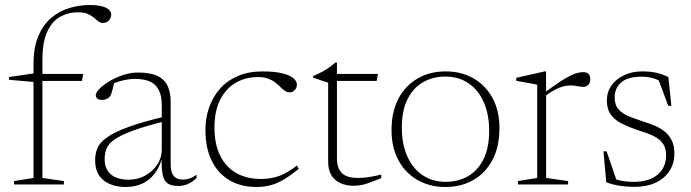

<svg xmlns="http://www.w3.org/2000/svg" viewBox="-20 -735 2754 765"><path d="M137.5 -412.5 114.5 -408.5 16 -417V-428L121 -443.5L131.5 -440.5H311.5L306.5 -412.5ZM149 -26 234.5 -13.5V0H36V-13.5L113.5 -26V-479Q113.5 -546 132.8 -591.2Q152 -636.5 184.2 -663.8Q216.5 -691 256.2 -703Q296 -715 337.5 -715Q360.5 -715 376.8 -712Q393 -709 403.2 -703.8Q413.5 -698.5 418.2 -691.5Q423 -684.5 423 -676Q423 -663.5 414 -653.5Q405 -643.5 389 -643.5Q380 -643.5 372 -649.8Q364 -656 354.2 -664.5Q344.5 -673 329.8 -679.5Q315 -686 292.5 -686Q249.5 -686 217 -666.5Q184.5 -647 166.8 -605.5Q149 -564 149 -497Z M643 -272V-253.5Q560.5 -233 511.2 -215Q462 -197 437.2 -180Q412.5 -163 404.8 -143.8Q397 -124.5 397 -101Q397 -61 422 -40Q447 -19 493 -19Q529.5 -19 559.5 -36Q589.5 -53 607 -80Q624.5 -107 624.5 -136.5V-318.5Q624.5 -367.5 600.2 -394Q576 -420.5 517 -420.5Q494 -420.5 468.2 -414.2Q442.5 -408 407.5 -392.5L435.5 -408Q432.5 -393.5 429.5 -381.8Q426.5 -370 423.5 -361.8Q420.5 -353.5 416 -348.5Q411 -342.5 402.8 -339.8Q394.5 -337 386 -337Q374.5 -337 368 -342.2Q361.5 -347.5 361.5 -355Q361.5 -366.5 377 -382Q392.5 -397.5 417.5 -412.2Q442.5 -427 472 -436.5Q501.5 -446 529.5 -446Q579.5 -446 607.8 -432.2Q636 -418.5 648 -392.2Q660 -366 660 -330.5V-83.5Q660 -59.5 665.5 -45.5Q671 -31.5 682 -25.5Q693 -19.5 709 -19.5Q722 -19.5 734.5 -23.5Q747 -27.5 763 -38.5V-25.5Q745 -8.5 727.2 -1.2Q709.5 6 690.5 6Q664.5 6 649.2 -3.2Q634 -12.5 628.5 -37.8Q623 -63 624.5 -111L628 -111.5Q616.5 -69 595.2 -42.2Q574 -15.5 545.5 -2.8Q517 10 481.5 10Q426.5 10 392.8 -16.5Q359 -43 359 -97Q359 -123 368.5 -145.2Q378 -167.5 406.8 -188Q435.5 -208.5 492 -229.2Q548.5 -250 643 -272Z M1026 -450.5Q1074 -450.5 1104.2 -443Q1134.5 -435.5 1148.8 -423.5Q1163 -411.5 1163 -397.5Q1163 -389.5 1159.2 -382.5Q1155.5 -375.5 1149 -371.2Q1142.5 -367 1134.5 -367Q1123.5 -367 1114.8 -373.2Q1106 -379.5 1097 -388.5Q1088 -397.5 1076.5 -406.5Q1065 -415.5 1048.2 -421.8Q1031.5 -428 1006.5 -428Q959.5 -428 920.2 -405.8Q881 -383.5 857.8 -338.8Q834.5 -294 834.5 -227Q834.5 -161.5 856.8 -115.8Q879 -70 920.5 -46Q962 -22 1020.5 -22Q1058 -22 1090.5 -33.2Q1123 -44.5 1163.5 -75.5L1170 -62Q1138.5 -36.5 1112.5 -20.8Q1086.5 -5 1060.2 2.5Q1034 10 1001.5 10Q939 10 893.2 -17.5Q847.5 -45 823 -95.8Q798.5 -146.5 798.5 -216.5Q798.5 -264.5 813.2 -307Q828 -349.5 856.8 -381.8Q885.5 -414 928 -432.2Q970.5 -450.5 1026 -450.5Z M1322.5 -104Q1322.5 -65 1342 -45.5Q1361.5 -26 1407 -26Q1425 -26 1448 -29.2Q1471 -32.5 1499 -39.5V-25Q1465 -11.5 1446.2 -5Q1427.5 1.5 1415 3.2Q1402.5 5 1386.5 5Q1360 5 1337.5 -4.8Q1315 -14.5 1301.2 -35.5Q1287.5 -56.5 1287.5 -90V-405.5L1227.5 -425.5V-432Q1238 -436.5 1248.2 -441.2Q1258.5 -446 1267.8 -451.2Q1277 -456.5 1285.5 -462.2Q1294 -468 1301.2 -473.5Q1308.5 -479 1315 -485.5H1322.5V-424.5ZM1296.5 -412.5V-440.5H1486L1480.5 -412.5Z M1756 -10.5Q1805.5 -10.5 1844.5 -32.8Q1883.5 -55 1906.2 -100.2Q1929 -145.5 1929 -213.5Q1929 -279 1907.5 -327.8Q1886 -376.5 1846.8 -403.2Q1807.5 -430 1754 -430Q1705 -430 1665.8 -407.5Q1626.5 -385 1603.8 -340Q1581 -295 1581 -226.5Q1581 -161.5 1602.5 -112.8Q1624 -64 1663.5 -37.2Q1703 -10.5 1756 -10.5ZM1754.5 10Q1692.5 10 1644 -17.5Q1595.5 -45 1567.8 -96Q1540 -147 1540 -216.5Q1540 -289.5 1567.5 -341.8Q1595 -394 1643.8 -422.2Q1692.5 -450.5 1755.5 -450.5Q1818 -450.5 1866.2 -423Q1914.5 -395.5 1942.2 -344.8Q1970 -294 1970 -224Q1970 -151 1942.5 -98.5Q1915 -46 1866.5 -18Q1818 10 1754.5 10Z M2303 -447.5Q2319 -447.5 2325.5 -440Q2332 -432.5 2332 -419.5Q2332 -406.5 2324.5 -397.8Q2317 -389 2304 -389Q2295.5 -389 2288 -390.5Q2280.5 -392 2272 -393.2Q2263.5 -394.5 2251.5 -394.5Q2239.5 -394.5 2224.5 -390.8Q2209.5 -387 2191.8 -377.8Q2174 -368.5 2152 -352.5L2143.5 -361Q2182 -390 2208.2 -407.5Q2234.5 -425 2252.2 -433.5Q2270 -442 2281.8 -444.8Q2293.5 -447.5 2303 -447.5ZM2156 -368.5V-26L2243.5 -13.5V0H2043.5V-13.5L2120.5 -26V-397.5Q2114 -399 2101.5 -401.2Q2089 -403.5 2072.2 -406.8Q2055.5 -410 2037 -413V-425L2150.5 -450.5H2155.5Z M2538.5 -450.5Q2571.5 -450.5 2595.5 -445Q2619.5 -439.5 2643 -428L2655 -313.5H2642.5L2599.5 -429L2633.5 -397.5Q2605.5 -416.5 2583.5 -423Q2561.5 -429.5 2537 -429.5Q2482 -429.5 2455.5 -407Q2429 -384.5 2429 -346.5Q2429 -316.5 2444.8 -299Q2460.5 -281.5 2486.5 -271.2Q2512.5 -261 2542.5 -251Q2565 -244 2587 -235Q2609 -226 2627 -212Q2645 -198 2656 -176.5Q2667 -155 2667 -122.5Q2667 -83.5 2647.2 -53.5Q2627.5 -23.5 2592 -7Q2556.5 9.5 2509 9.5Q2476.5 9.5 2447.2 4.8Q2418 0 2395.5 -9L2384.5 -132H2397L2439.5 -8L2408 -31.5Q2420 -25 2435.5 -20Q2451 -15 2468.5 -12.8Q2486 -10.5 2505 -10.5Q2567 -10.5 2600.5 -39.2Q2634 -68 2634 -116.5Q2634 -142.5 2623.5 -159.5Q2613 -176.5 2595.2 -187Q2577.5 -197.5 2555.5 -205Q2533.5 -212.5 2511 -220Q2481 -230.5 2455.5 -243.5Q2430 -256.5 2414 -278Q2398 -299.5 2398 -335.5Q2398 -368 2416.2 -394Q2434.5 -420 2466.2 -435.2Q2498 -450.5 2538.5 -450.5Z"/></svg>

Font: Newsreader 16pt 16pt ExtraLight
Style: Regular
Weight: 250
Version: Version 1.003